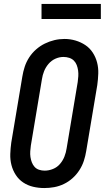

<svg xmlns="http://www.w3.org/2000/svg" viewBox="-20 -943 540 971"><path d="M204 8Q175 8 147.5 1.5Q120 -5 97.5 -20Q75 -35 60 -58Q45 -81 38 -108Q31 -135 32 -164Q33 -193 37 -222L93 -556Q97 -581 105 -605.5Q113 -630 127.5 -652.5Q142 -675 162.5 -693Q183 -711 206.5 -722.5Q230 -734 255 -740Q280 -746 306 -746Q335 -746 362 -738Q389 -730 411.5 -715Q434 -700 449 -677Q464 -654 471 -627Q478 -600 477 -571Q476 -542 472 -513L416 -179Q412 -154 404 -129.5Q396 -105 381.5 -82.5Q367 -60 347 -42Q327 -24 303 -12.5Q279 -1 254 3.5Q229 8 204 8ZM206 -80Q227 -80 248 -88.5Q269 -97 283.5 -114Q298 -131 306 -151.5Q314 -172 317 -193L373 -528Q375 -543 376 -557.5Q377 -572 375 -586.5Q373 -601 368 -614Q363 -627 353.5 -636.5Q344 -646 330 -650.5Q316 -655 301 -655Q280 -655 260 -646Q240 -637 225.5 -620Q211 -603 203 -583Q195 -563 192 -542L136 -207Q134 -193 133 -178Q132 -163 134 -149Q136 -135 141 -122Q146 -109 155 -99Q164 -89 177.5 -84.5Q191 -80 206 -80ZM190 -847V-923H490V-847Z"/></svg>

Font: Iosevka Curly Slab SmBdObl
Style: Regular
Weight: 600
Italic angle: -9°
Monospace: yes
Designer: Belleve Invis
Foundry: Belleve Invis
Version: Version 11.0.0; ttfautohint (v1.8.3)